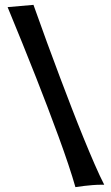

<svg xmlns="http://www.w3.org/2000/svg" viewBox="-20 -746 456 787"><path d="M117.2 -726.1Q173.3 -567.9 227.1 -425.8Q250 -365.2 274.4 -302Q298.8 -238.8 322.5 -180.7Q346.2 -122.6 367.9 -72.8Q389.6 -22.9 407.2 11.2H396Q378.4 11.2 359.4 12.7Q340.3 14.2 324.7 16.1Q306.2 18.1 289.1 21Q277.8 -19 260 -72.3Q242.2 -125.5 220.5 -184.8Q198.7 -244.1 175 -306.6Q151.4 -369.1 127.9 -428.2Q73.2 -566.9 11.2 -716.8Z"/></svg>

Font: Mouse Memoirs
Style: Regular
Weight: 400
Version: Version 1.000